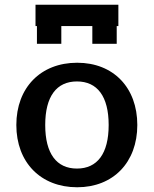

<svg xmlns="http://www.w3.org/2000/svg" viewBox="-20 -778 649 811"><path d="M171 -250C171 -371 219 -434 305 -434C391 -434 439 -371 439 -250C439 -129 391 -66 305 -66C219 -66 171 -129 171 -250ZM49 -250C49 -92 152 13 306 13C458 13 560 -92 560 -250C560 -408 459 -513 306 -513C152 -513 49 -408 49 -250ZM480 -758H130V-668H136V-593H239V-668H370V-593H473V-668H480Z"/></svg>

Font: Perun SemiBold
Style: Regular
Weight: 600
Foundry: Copyright (c) Stefan Peev, Context Ltd, 2016
Version: Version 1.089